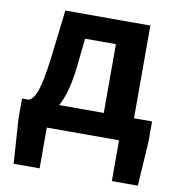

<svg xmlns="http://www.w3.org/2000/svg" viewBox="-85 -653 870 932"><g transform="rotate(10 350.0 -187.0)"><path d="M581 -118V-575H162L134 -339C113 -170 92 -133 63 -118H29V-20L44 201H172V0H528V201H656L670 -20V-118ZM212 -118C236 -161 254 -222 264 -306L280 -457H432V-118Z"/></g></svg>

Font: Kawkab Mono
Style: Bold
Weight: 700
Monospace: yes
Designer: Abdullah Arif
Foundry: Abdullah Arif
Version: Version 1.000;PS 000.500;hotconv 1.0.88;makeotf.lib2.5.64775